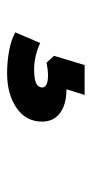

<svg xmlns="http://www.w3.org/2000/svg" viewBox="121 -181 258 540"><g transform="rotate(90 250.0 89.0)"><path d="M186 198Q154 198 123.5 192.5Q93 187 71 175L101 105Q118 113 137 117.5Q156 122 175 122Q202 122 214 116.5Q226 111 226 99Q226 92 218 87.5Q210 83 192 83Q184 83 175.5 84Q167 85 156 87L137 66L163 -20H247L223 57L184 40Q195 35 207.5 33Q220 31 230 31Q260 31 280.5 39.5Q301 48 311.5 63Q322 78 322 100Q322 145 283.5 171.5Q245 198 186 198Z"/></g></svg>

Font: Nunito Sans 12pt Black
Style: Italic
Weight: 900
Italic angle: -9°
Designer: Vernon Adams
Foundry: Vernon Adams
Version: Version 3.101;gftools[0.9.27]